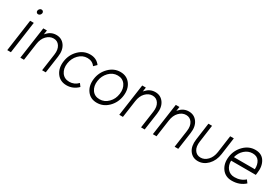

<svg xmlns="http://www.w3.org/2000/svg" viewBox="50 -1652 3751 2605"><g transform="rotate(30 1925.5 -349.0)"><path d="M75 0H132L202 -500H145ZM237 -670Q240 -685 230 -698Q221 -710 204 -710Q188 -710 176 -698Q164 -686 161 -670Q158 -655 168 -642Q177 -630 193 -630Q210 -630 222 -642Q234 -654 237 -670Z M678 0 716 -268Q724 -323 716 -367Q708 -411 684 -445Q636 -512 551 -512Q468 -512 409 -446Q406 -443 403.5 -439.5Q401 -436 398 -432L408 -500H351L280 0H337L375 -268Q387 -354 434 -402Q482 -452 543 -452Q604 -452 637 -402Q671 -351 659 -268L621 0Z M1082 -512Q980 -512 904 -436Q828 -360 813 -250Q798 -139 852 -64Q907 12 1008 12Q1109 12 1185 -63L1152 -107Q1095 -48 1017 -48Q939 -48 898 -107Q858 -165 870 -250Q882 -334 939 -393Q996 -452 1073 -452Q1150 -452 1192 -393L1237 -437Q1182 -512 1082 -512Z M1547 -452Q1625 -452 1666 -393Q1706 -335 1694 -250Q1688 -207 1671.5 -171.5Q1655 -136 1626 -107Q1569 -48 1491 -48Q1413 -48 1372 -107Q1332 -165 1344 -250Q1350 -293 1367.5 -328.5Q1385 -364 1413 -393Q1470 -452 1547 -452ZM1556 -512Q1455 -512 1379 -436Q1302 -359 1287 -250Q1272 -139 1326 -64Q1381 12 1482 12Q1584 12 1660 -64Q1736 -140 1751 -250Q1766 -361 1712 -436Q1657 -512 1556 -512Z M2228 0 2266 -268Q2274 -323 2266 -367Q2258 -411 2234 -445Q2186 -512 2101 -512Q2018 -512 1959 -446Q1956 -443 1953.5 -439.5Q1951 -436 1948 -432L1958 -500H1901L1830 0H1887L1925 -268Q1937 -354 1984 -402Q2032 -452 2093 -452Q2154 -452 2187 -402Q2221 -351 2209 -268L2171 0Z M2754 0 2792 -268Q2800 -323 2792 -367Q2784 -411 2760 -445Q2712 -512 2627 -512Q2544 -512 2485 -446Q2482 -443 2479.5 -439.5Q2477 -436 2474 -432L2484 -500H2427L2356 0H2413L2451 -268Q2463 -354 2510 -402Q2558 -452 2619 -452Q2680 -452 2713 -402Q2747 -351 2735 -268L2697 0Z M2938 -500 2901 -232Q2886 -121 2933 -55Q2981 12 3065 12Q3151 12 3217 -55Q3284 -124 3299 -232L3336 -500H3279L3242 -232Q3230 -148 3182 -98Q3134 -48 3074 -48Q3012 -48 2979 -98Q2946 -147 2958 -232L2995 -500Z M3842 -220 3846 -250Q3863 -363 3816 -438Q3770 -512 3670 -512Q3569 -512 3493 -436Q3416 -359 3401 -250Q3386 -139 3440 -64Q3495 12 3596 12Q3720 12 3801 -63L3768 -107Q3703 -48 3605 -48Q3535 -48 3494 -97Q3474 -121 3464 -152Q3454 -183 3455 -220ZM3661 -452Q3730 -452 3763 -404Q3796 -355 3792 -280H3464Q3484 -356 3537 -403Q3592 -452 3661 -452Z"/></g></svg>

Font: Unageo
Style: Light-Italic
Weight: 300
Designer: Richard Sepsi
Foundry: Richard Sepsi
Version: Version 2.000